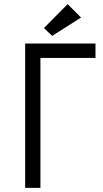

<svg xmlns="http://www.w3.org/2000/svg" viewBox="-20 -911 498 931"><path d="M102 0H176V-630H443V-700H102ZM308 -891 193 -775 233 -737 373 -826Z"/></svg>

Font: Tilda Sans VF
Style: Regular
Weight: 400
Designer: ParaType Ltd
Foundry: ParaType Ltd
Version: Version 1.010